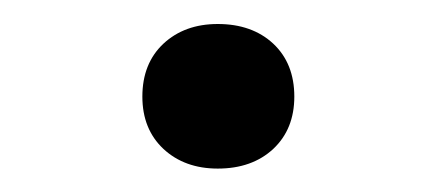

<svg xmlns="http://www.w3.org/2000/svg" viewBox="-20 -373 373 164"><path d="M101.6 -290.5Q101.6 -318.8 119.6 -335.7Q137.7 -352.5 166 -352.5Q195.3 -352.5 213.4 -335.7Q231.4 -318.8 231.4 -290.5Q231.4 -262.7 213.4 -245.8Q195.3 -229 166 -229Q137.7 -229 119.6 -245.8Q101.6 -262.7 101.6 -290.5Z"/></svg>

Font: PT Astra Serif
Style: Regular
Weight: 400
Designer: A.Korolkova, I. Chaeva
Foundry: ParaType Ltd
Version: Version 1.002